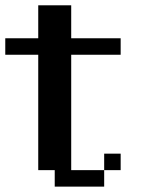

<svg xmlns="http://www.w3.org/2000/svg" viewBox="-20 -692 540 728"><path d="M0 -484.4V-546.9H125V-671.9H250V-546.9H437.5V-484.4H250V-46.9H375V15.6H187.5V-46.9H125V-484.4ZM375 -46.9V-109.4H437.5V-46.9Z"/></svg>

Font: KH Dot Dougenzaka 16
Style: Regular
Weight: 400
Designer: Original version for X68000 by Keitarou Hiraki (http://hp.vector.co.jp/authors/VA000874/) / TrueType conversion by Homem
Version: Version 1.00.20150527